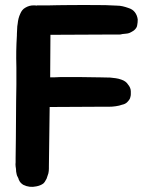

<svg xmlns="http://www.w3.org/2000/svg" viewBox="-20 -640 584 750"><path d="M507 -592Q516 -580 518 -564Q518 -558 517.5 -552.5Q517 -547 516 -542Q515 -531 503 -521Q496 -516 485 -511Q479 -509 472.5 -508.5Q466 -508 458 -507Q452 -505 445 -505Q438 -505 431 -505H386L177 -504V-501L176 -338Q184 -338 193.5 -338Q203 -338 217 -339Q257 -339 288.5 -339Q320 -339 358 -338H364Q375 -338 386.5 -337.5Q398 -337 410 -337Q421 -336 432 -334.5Q443 -333 454 -329Q472 -323 480 -310Q491 -297 491 -283Q491 -277 491 -271.5Q491 -266 489 -260Q488 -252 476 -240Q468 -233 457 -231Q452 -229 445.5 -227.5Q439 -226 432 -225Q425 -224 418.5 -223.5Q412 -223 404 -223H358L174 -222L171 10V18Q171 23 170.5 27.5Q170 32 169 37Q167 42 165.5 47.5Q164 53 162 58Q155 72 149 77Q138 85 122 88Q95 94 71 82Q66 79 61.5 74.5Q57 70 54 63Q52 59 52 57L49 51Q46 46 45 40.5Q44 35 43 30Q43 25 42.5 20Q42 15 41 10Q40 2 41 -6V-22L42 -100L43 -244Q44 -276 44 -309Q44 -342 44 -377Q43 -413 43.5 -441Q44 -469 46 -502V-507Q47 -518 47 -527.5Q47 -537 49 -547Q51 -569 59 -586Q66 -603 79 -610Q94 -619 111 -619Q119 -619 124 -618V-619Q142 -619 153 -619Q164 -619 174 -619Q184 -619 196 -619.5Q208 -620 228 -620Q308 -621 386 -620H391Q402 -619 413.5 -619Q425 -619 437 -618Q448 -618 459 -615.5Q470 -613 481 -609Q498 -604 507 -592Z"/></svg>

Font: BM JUA
Style: Regular
Weight: 400
Designer: BONGJIN KIM, JAEHYUN KEUM, JUHEE TAE
Foundry: WOOWA BROTHERS Corporation.
Version: Version 1.100